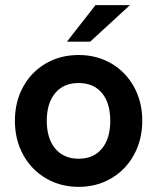

<svg xmlns="http://www.w3.org/2000/svg" viewBox="-20 -717 612 747"><path d="M38 -247Q38 -320.5 69.8 -378.8Q101.5 -437 158 -470Q214.5 -503 286 -503Q357 -503 413.2 -470Q469.5 -437 501.5 -378.8Q533.5 -320.5 533.5 -247Q533.5 -174 501.5 -115.2Q469.5 -56.5 413 -23.2Q356.5 10 286 10Q215.5 10 158.8 -23.2Q102 -56.5 70 -115Q38 -173.5 38 -247ZM286 -99.5Q344 -99.5 376.5 -138.8Q409 -178 409 -247Q409 -316.5 376.5 -355.2Q344 -394 286 -394Q227.5 -394 194.8 -355Q162 -316 162 -247Q162 -178 195 -138.8Q228 -99.5 286 -99.5ZM351.5 -697H485.5L331 -555H240.5Z"/></svg>

Font: HK Grotesk
Style: Bold
Weight: 700
Designer: Alfredo Marco Pradil
Foundry: Hanken Design Co.
Version: Version 3.001